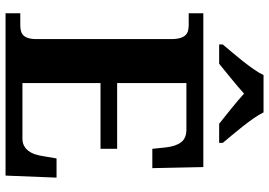

<svg xmlns="http://www.w3.org/2000/svg" viewBox="-159 -812 971 693"><g transform="rotate(90 326.5 -465.5)"><path d="M279.8 -61H480Q495.1 -61 505.9 -66.7Q516.6 -72.3 524.4 -82.5Q532.2 -92.8 536.9 -106.7Q541.5 -120.6 543.9 -137.2L551.8 -184.1H621.1L613.8 0H27.8V-53.2H69.8Q80.6 -53.2 89.8 -55.2Q99.1 -57.1 106.2 -63.2Q113.3 -69.3 117.2 -81.3Q121.1 -93.3 121.1 -112.8V-596.2Q121.1 -617.7 117.2 -630.4Q113.3 -643.1 106.4 -649.9Q99.6 -656.7 90.3 -658.9Q81.1 -661.1 69.8 -661.1H27.8V-713.9H583L586.9 -529.8H517.1L512.2 -577.1Q508.3 -613.8 493.7 -633.3Q479 -652.8 448.2 -652.8H279.8V-402.8H517.1V-342.8H279.8ZM140.6 -784.2Q152.3 -798.3 168.2 -816.9Q184.1 -835.4 199.7 -855.2Q215.3 -875 229.2 -894.8Q243.2 -914.6 251 -931.2H385.7Q393.6 -914.6 407.5 -894.8Q421.4 -875 437 -855.2Q452.6 -835.4 468.3 -816.9Q483.9 -798.3 495.6 -784.2V-771H426.8Q416.5 -779.3 402.3 -790.5Q388.2 -801.8 373 -814Q357.9 -826.2 343.5 -838.4Q329.1 -850.6 317.9 -860.8Q306.6 -850.6 292.2 -838.4Q277.8 -826.2 262.9 -814Q248 -801.8 234.1 -790.5Q220.2 -779.3 210 -771H140.6Z"/></g></svg>

Font: Sahl Naskh
Style: Bold
Weight: 700
Designer: Pascal Zoghbi
Version: Version 1.001